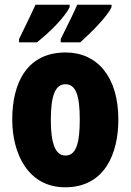

<svg xmlns="http://www.w3.org/2000/svg" viewBox="-20 -786 556 816"><path d="M454 -756V-766H308C298 -741 274 -692 238 -620V-606H321C367 -647 438 -718 454 -756ZM276 -756V-766H131C120 -742 97 -693 61 -620V-606H137C194 -651 258 -716 276 -756ZM483 -278C483 -460 393 -563 259 -563C97 -563 32 -437 32 -278C32 -132 100 10 257 10C427 10 483 -136 483 -278ZM196 -276C196 -380 215 -428 258 -428C303 -428 319 -379 319 -278C319 -176 303 -125 258 -125C215 -125 196 -177 196 -276Z"/></svg>

Font: Noto Sans Myanmar ExtraCondensed Black
Style: Regular
Weight: 900
Width: 2
Designer: Monotype Design Team
Foundry: Monotype Imaging Inc.
Version: Version 2.107